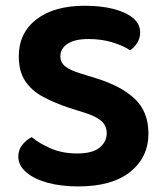

<svg xmlns="http://www.w3.org/2000/svg" viewBox="-20 -644 581 680"><path d="M253 -100.5Q308.2 -100.5 333.1 -121.5Q358 -142.4 358 -171.9Q358 -199.1 338.5 -215.8Q318.9 -232.6 280.4 -244.6L223.1 -262.7Q170.5 -280.3 130.6 -302.2Q90.7 -324 68.6 -358.1Q46.5 -392.2 46.5 -444.5Q46.5 -526.7 108.7 -575.2Q171 -623.6 280.5 -623.6Q337.1 -623.6 381.3 -612.5Q425.4 -601.3 450.9 -580.3Q476.4 -559.4 476.4 -529.5Q476.4 -508.5 466.1 -492.4Q455.8 -476.3 440.9 -465.7Q417.8 -481.7 379 -493.8Q340.1 -505.8 294.1 -505.8Q244.6 -505.8 219.2 -488.9Q193.8 -472 193.8 -444.5Q193.8 -422.7 211 -408.9Q228.3 -395.2 263.5 -384.4L319.2 -367.1Q408.8 -339.8 457.2 -294.2Q505.7 -248.6 505.7 -170.6Q505.7 -87.6 441.6 -35.7Q377.5 16.3 257 16.3Q196 16.3 148.2 3.1Q100.4 -10 72.6 -34.2Q44.8 -58.3 44.8 -89.5Q44.8 -114.4 59.6 -131.9Q74.3 -149.3 92.3 -158.3Q118.6 -136.3 159.6 -118.4Q200.6 -100.5 253 -100.5Z"/></svg>

Font: Baloo Tammudu 2
Style: Regular
Weight: 400
Designer: Maithili Shingre, Omkar Shende and Ek Type
Foundry: Ek Type
Version: Version 1.700